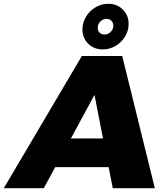

<svg xmlns="http://www.w3.org/2000/svg" viewBox="-82 -998 888 1018"><path d="M516 0 494 -112H211L150 0H-62L352 -701H566L739 0ZM294 -264H464L419 -495ZM600 -871Q600 -835 581 -804Q562 -773 530.5 -754.5Q499 -736 463 -736Q416 -736 385.5 -766.5Q355 -797 355 -842Q355 -878 374 -909.5Q393 -941 425 -959.5Q457 -978 492 -978Q539 -978 569.5 -947Q600 -916 600 -871ZM436 -850Q436 -835 446 -825Q456 -815 472 -815Q491 -815 505 -829Q519 -843 519 -862Q519 -877 509 -887.5Q499 -898 483 -898Q464 -898 450 -884Q436 -870 436 -850Z"/></svg>

Font: Gontserrat ExtraBold
Style: Italic
Weight: 800
Italic angle: -11.3°
Designer: Julieta Ulanovsky
Foundry: Julieta Ulanovsky
Version: Version 6.001